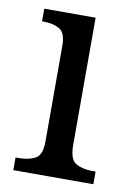

<svg xmlns="http://www.w3.org/2000/svg" viewBox="-67 -581 433 626"><g transform="rotate(10 149.0 -268.0)"><path d="M21 0V-42H33Q64 -42 86 -53.5Q108 -65 108 -109V-426Q108 -470 87 -482Q66 -494 35 -494H29V-536H199V-114Q199 -67 220.5 -54.5Q242 -42 274 -42H286V0Z"/></g></svg>

Font: Noto Serif Lao SemCond
Style: Regular
Weight: 400
Width: 4
Designer: Monotype Design Team
Foundry: Monotype Imaging Inc.
Version: Version 2.004; ttfautohint (v1.8.4.7-5d5b)